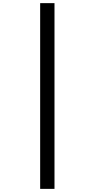

<svg xmlns="http://www.w3.org/2000/svg" viewBox="-20 -1000 603 1223"><path d="M235.8 203.1V-980H327.1V203.1Z"/></svg>

Font: Liberation Serif
Style: Bold
Weight: 700
Designer: Steve Matteson
Foundry: Ascender Corporation
Version: Version 2.1.5